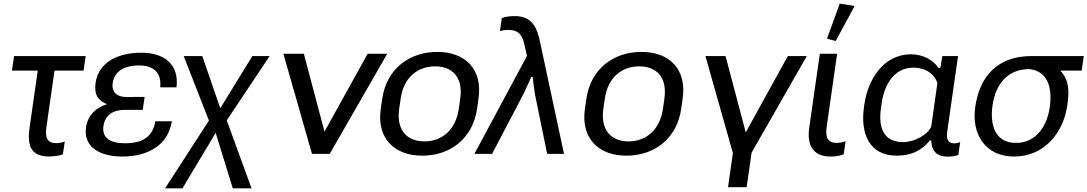

<svg xmlns="http://www.w3.org/2000/svg" viewBox="-20 -848 5992 1058"><path d="M45.9 -459H188L142.1 -138.2C127.4 -33.7 161.6 14.2 249 14.2C273.4 14.2 310.1 9.8 326.7 2.4L336.9 -67.9C322.3 -62.5 305.7 -59.1 290 -59.1C241.2 -59.1 227.5 -89.4 235.4 -144.5L280.3 -459H440.4L452.1 -539.1H57.6Z M654.3 14.6C799.8 14.6 907.7 -52.2 926.8 -179.7H836.4C820.3 -91.8 765.1 -58.6 667 -58.6C585 -58.6 541.5 -90.8 549.8 -151.9C559.1 -216.8 605.5 -242.7 668.5 -242.7H766.6L776.9 -314L678.7 -313.5C630.4 -313 593.3 -334.5 601.1 -391.1C609.9 -452.1 660.6 -487.3 746.6 -487.3C832.5 -487.3 870.6 -441.9 862.8 -366.7H952.6C968.3 -498.5 879.9 -557.6 757.3 -557.6C634.8 -557.6 523.4 -507.8 506.8 -392.1C497.1 -324.7 522 -293 569.8 -273.9C510.7 -256.3 463.9 -214.4 454.1 -147C438 -35.2 533.7 14.6 654.3 14.6Z M1262.7 189.9H1366.2L1229.5 -184.6L1465.8 -539.1H1370.6L1193.8 -251.5L1094.7 -539.1H992.2L1131.3 -183.6L889.6 189.9H985.4L1168.5 -115.7Z M1796.9 0 2113.8 -551.8H2005.9L1768.1 -122.6L1654.3 -551.8H1541.5L1699.2 0Z M2307.1 9.8C2461.4 9.8 2585.4 -85 2608.9 -249L2616.7 -304.7C2640.1 -467.8 2543.5 -562 2389.2 -562C2235.8 -562 2109.9 -467.8 2086.4 -304.7L2078.1 -249C2054.7 -85 2153.8 9.8 2307.1 9.8ZM2318.8 -68.8C2225.1 -68.8 2162.6 -128.4 2179.7 -249L2188 -304.7C2204.6 -424.3 2284.2 -482.4 2377.9 -482.4C2470.7 -482.4 2533.2 -424.3 2516.1 -304.7L2508.3 -249C2491.2 -128.9 2411.6 -68.8 2318.8 -68.8Z M2594.2 0H2691.4L2864.7 -330.1C2878.9 -358.9 2894.5 -394 2907.2 -423.8H2915C2918.9 -395 2922.9 -359.9 2927.2 -331.5L2995.1 0H3087.9L2957.5 -609.4C2939.9 -694.3 2915 -759.3 2816.4 -759.3C2793.5 -759.3 2768.1 -757.3 2745.1 -748.5L2734.9 -676.8C2748 -680.7 2764.6 -683.1 2781.2 -683.1C2846.7 -683.1 2860.8 -645 2872.1 -592.3L2883.8 -540Z M3432.1 9.8C3586.4 9.8 3710.4 -85 3733.9 -249L3741.7 -304.7C3765.1 -467.8 3668.5 -562 3514.2 -562C3360.8 -562 3234.9 -467.8 3211.4 -304.7L3203.1 -249C3179.7 -85 3278.8 9.8 3432.1 9.8ZM3443.8 -68.8C3350.1 -68.8 3287.6 -128.4 3304.7 -249L3313 -304.7C3329.6 -424.3 3409.2 -482.4 3502.9 -482.4C3595.7 -482.4 3658.2 -424.3 3641.1 -304.7L3633.3 -249C3616.2 -128.9 3536.6 -68.8 3443.8 -68.8Z M4094.2 183.6 4121.6 -6.8 4425.8 -539.1H4321.3L4089.4 -118.7L3978 -539.1H3867.2L4018.6 -4.4L3991.7 183.6Z M4556.2 14.6C4581.5 14.6 4608.9 10.7 4628.9 2.4L4639.6 -69.3C4623 -64.5 4607.4 -60.5 4590.3 -60.5C4541 -60.5 4526.9 -91.8 4535.2 -147.9L4592.8 -551.8H4497.6L4439.5 -146.5C4423.8 -39.6 4467.3 14.6 4556.2 14.6ZM4585 -622.1 4689.5 -814.9 4607.4 -828.1 4537.1 -634.8Z M4921.4 9.8C5000 9.8 5056.2 -16.6 5104 -73.7H5111.8C5112.8 -10.3 5148.4 15.1 5201.2 15.1C5217.3 15.1 5245.6 13.2 5260.7 5.9L5271 -64.5C5260.3 -60.5 5250 -58.1 5240.2 -58.1C5202.1 -58.1 5193.8 -81.5 5199.7 -124.5L5259.3 -539.1H5172.9L5161.6 -473.6H5151.9C5121.6 -517.6 5065.9 -548.8 5000.5 -548.8C4845.7 -548.8 4762.2 -407.2 4742.7 -271.5L4740.7 -256.3C4721.2 -119.6 4765.1 9.8 4921.4 9.8ZM4956.1 -64.9C4848.1 -64.9 4819.3 -145.5 4834.5 -252L4837.9 -277.3C4853 -382.8 4907.2 -475.1 5012.7 -475.1C5085 -475.1 5131.3 -436 5145.5 -390.6L5111.3 -149.4C5089.8 -104.5 5019.5 -64.9 4956.1 -64.9Z M5567.9 14.6C5732.4 14.6 5839.4 -113.8 5861.3 -267.6C5873.5 -351.1 5870.6 -406.7 5822.8 -459H5940.4L5952.1 -539.1H5665C5481.4 -539.1 5378.9 -433.1 5354 -258.8C5332 -107.4 5411.1 14.6 5567.9 14.6ZM5578.6 -60.5C5460 -60.5 5434.6 -164.6 5449.2 -267.1C5466.3 -385.7 5533.2 -467.3 5652.3 -467.3C5761.2 -455.6 5778.3 -351.6 5764.6 -257.3C5750.5 -157.2 5692.4 -60.5 5578.6 -60.5Z"/></svg>

Font: Winston
Style: Italic
Weight: 400
Italic angle: -8.13011°
Designer: Vernon Adams, Kim Jin-seong, David Berlow, Cristiano Sobral
Foundry: The Winston Project Authors
Version: Version 3.004